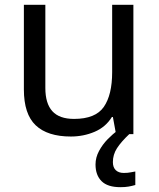

<svg xmlns="http://www.w3.org/2000/svg" viewBox="-20 -556 658 796"><path d="M533 -536V0H461L448 -71H444Q418 -29 372 -9.5Q326 10 274 10Q177 10 128 -36.5Q79 -83 79 -185V-536H168V-191Q168 -127 197 -95Q226 -63 287 -63Q376 -63 410.5 -113Q445 -163 445 -257V-536ZM448 116Q448 138 460 149.5Q472 161 493 161Q510 161 521.5 158.5Q533 156 541 155V211Q527 215 513 217.5Q499 220 479 220Q426 220 401 195Q376 170 376 126Q376 97 390.5 70Q405 43 426.5 21Q448 -1 468 -15L516 0Q482 32 465 58.5Q448 85 448 116Z"/></svg>

Font: Noto Sans New Tai Lue
Style: Regular
Weight: 400
Designer: Monotype Design Team
Foundry: Monotype Imaging Inc.
Version: Version 2.003